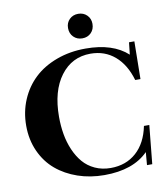

<svg xmlns="http://www.w3.org/2000/svg" viewBox="-94 -945 888 1035"><g transform="rotate(-10 349.5 -427.5)"><path d="M404.3 -733.4Q375.5 -733.4 356.4 -752.4Q337.4 -771.5 337.4 -801.3Q337.4 -830.1 356.4 -848.9Q375.5 -867.7 404.3 -867.7Q433.1 -867.7 452.1 -848.9Q471.2 -830.1 471.2 -801.3Q471.2 -771.5 452.4 -752.4Q433.6 -733.4 404.3 -733.4ZM394 13.2Q316.4 13.2 249 -10Q181.6 -33.2 131.6 -75.4Q81.5 -117.7 52.7 -181.4Q23.9 -245.1 23.9 -321.8Q23.9 -397.9 51.8 -463.4Q79.6 -528.8 129.4 -575.7Q179.2 -622.6 252 -649.4Q324.7 -676.3 411.1 -676.3Q560.1 -676.3 640.6 -602.5L647.9 -668.9H677.2L674.3 -462.9H645.5Q620.1 -550.3 564.9 -597.4Q509.8 -644.5 432.1 -644.5Q330.1 -644.5 268.3 -562Q206.5 -479.5 206.5 -338.4Q206.5 -288.6 214.4 -242.9Q222.2 -197.3 240 -156Q257.8 -114.7 283.7 -84.5Q309.6 -54.2 348.1 -36.4Q386.7 -18.6 434.1 -18.6Q517.6 -18.6 574 -68.8Q630.4 -119.1 648.9 -210.9H678.2L657.2 0H628.4L634.3 -70.3Q551.8 13.2 394 13.2Z"/></g></svg>

Font: Elstob 14pt
Style: Bold
Weight: 700
Designer: Peter S. Baker
Version: Version 1.015